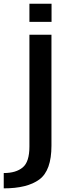

<svg xmlns="http://www.w3.org/2000/svg" viewBox="-85 -779 370 1028"><path d="M-65 229.5C18.5 229.5 82 214 125.5 182C169 150 190.5 89.5 190.5 1V-593H72.5V5.5C72.5 60.5 60.5 98 36.5 117.5C12.5 137.5 -21 147.5 -65 147.5ZM72.5 -759V-662H191V-759Z"/></svg>

Font: Anybody Medium
Style: Regular
Weight: 500
Designer: Tyler Finck
Foundry: Etcetera Type Company
Version: Version 1.110